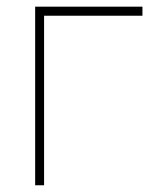

<svg xmlns="http://www.w3.org/2000/svg" viewBox="-20 -548 463 568"><path d="M401.4 -528.3C401.4 -528.3 84 -528.3 84 -528.3C84 -528.3 84 0 84 0C84 0 110.4 0 110.4 0C110.4 0 110.4 -501.5 110.4 -501.5C110.4 -501.5 401.4 -501.5 401.4 -501.5C401.4 -501.5 401.4 -528.3 401.4 -528.3Z"/></svg>

Font: WOX
Style: Regular
Weight: 500
Designer: Google
Foundry: ""
Version: ""